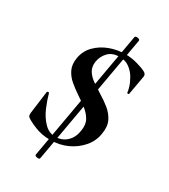

<svg xmlns="http://www.w3.org/2000/svg" viewBox="-170 -653 744 844"><g transform="rotate(30 202.0 -231.0)"><path d="M145 99 262 -564Q263 -571 275.5 -569.5Q288 -568 287 -560L170 103Q169 110 156.5 108Q144 106 145 99ZM168 -386Q164 -358 176 -338.5Q188 -319 210 -304Q232 -289 257 -273Q284 -257 308 -237.5Q332 -218 345 -191.5Q358 -165 351 -125Q345 -86 318.5 -55Q292 -24 253 -6Q214 12 167 12Q124 12 88.5 -2.5Q53 -17 39 -28Q36 -31 34.5 -35.5Q33 -40 34 -49L49 -163Q50 -166 54.5 -166.5Q59 -167 60 -163Q68 -133 83 -97.5Q98 -62 122.5 -36.5Q147 -11 180 -11Q199 -11 217 -19.5Q235 -28 248 -46Q261 -64 265 -91Q271 -124 258.5 -146.5Q246 -169 223.5 -186.5Q201 -204 175 -221Q151 -237 129 -255.5Q107 -274 95 -299Q83 -324 89 -359Q96 -398 123 -425Q150 -452 187.5 -466Q225 -480 265 -480Q297 -480 327 -471.5Q357 -463 372 -455Q380 -451 382.5 -445.5Q385 -440 384 -434L367 -338Q366 -334 361.5 -334.5Q357 -335 357 -339Q357 -346 351.5 -364.5Q346 -383 333.5 -404.5Q321 -426 300.5 -441.5Q280 -457 250 -457Q213 -457 193 -436Q173 -415 168 -386Z"/></g></svg>

Font: Cormorant Light
Style: Italic
Weight: 300
Italic angle: -10°
Designer: Christian Thalmann (Catharsis Fonts)
Foundry: Catharsis Fonts
Version: Version 4.000